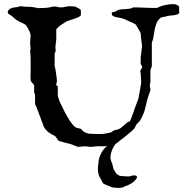

<svg xmlns="http://www.w3.org/2000/svg" viewBox="-20 -728 891 933"><path d="M193.4 -110.8Q183.6 -136.2 174.3 -162.4Q165 -188.5 155.3 -211.9Q155.3 -212.9 154.5 -214.4Q153.8 -215.8 152.8 -217.3Q151.4 -219.2 150.4 -221.2V-268.6L146 -277.8V-313.5Q144.5 -316.9 141.8 -319.8Q139.2 -322.8 136.2 -325.7Q133.3 -328.6 131.1 -332.3Q128.9 -335.9 128.9 -341.3Q128.4 -346.7 128.4 -351.8Q128.4 -356.9 128.4 -360.8Q128.4 -366.2 128.4 -369.9Q128.4 -373.5 128.9 -377.4V-445.3L126.5 -482.4L128.9 -491.7L126.5 -513.7V-522.9L128.9 -556.6Q127.9 -559.1 127.4 -561Q126.5 -565.9 126.5 -567.9Q125.5 -569.8 123.3 -575Q121.1 -580.1 117.9 -586.4Q114.7 -592.8 110.8 -598.9Q106.9 -605 103 -608.4Q99.1 -611.3 92.5 -614.3Q85.9 -617.2 77.9 -621.1Q69.8 -625 61.3 -630.4Q52.7 -635.7 45.4 -643.1Q41 -647.9 36.1 -651.1Q31.2 -654.3 27.1 -656.7Q22.9 -659.2 20.3 -661.6Q17.6 -664.1 17.6 -668Q17.6 -674.8 22 -679.7Q26.4 -684.6 33 -687.5Q39.6 -690.4 47.4 -691.7Q55.2 -692.9 61.5 -692.9L77.6 -697.8L103 -695.3H112.3Q127.9 -695.3 142.3 -693.1Q156.7 -690.9 166 -688.5L193.4 -689.5Q198.7 -689.5 205.3 -689.9Q211.9 -690.4 218.8 -691.9Q225.6 -692.9 231.4 -694.6Q237.3 -696.3 243.2 -696.3Q253.4 -696.3 261 -694.1Q268.6 -691.9 274.4 -691.9Q286.6 -691.9 297.6 -694.8Q308.6 -697.8 322.8 -697.8L344.7 -696.3Q347.7 -694.8 352.5 -692.4Q357.4 -689.9 362.1 -687.5Q366.7 -685.1 369.9 -682.4Q373 -679.7 373 -676.8V-655.3Q373 -650.9 363.5 -646Q354 -641.1 342 -637Q330.1 -632.8 318.6 -629.4Q307.1 -626 303.2 -624Q292 -617.2 277.6 -607.4Q263.2 -597.7 253.4 -585.4V-536.6L249 -497.6Q249 -495.6 249.8 -492.4Q250.5 -489.3 250.5 -483.9Q250.5 -475.1 245.6 -468.8V-406.2L249 -393.6Q249 -392.6 250.2 -385.3Q251.5 -377.9 252.9 -368.2Q254.4 -358.4 255.6 -348.1Q256.8 -337.9 256.8 -331.1Q255.4 -328.6 254.4 -325.4Q253.4 -322.3 253.4 -315.9Q253.4 -314 254.4 -312.3Q255.4 -310.5 260.7 -309.1V-280.3Q260.7 -273.9 260.7 -269Q260.7 -264.2 261.7 -258.3L269.5 -234.9L297.4 -178.2Q303.2 -168.5 308.8 -158.4Q314.5 -148.4 320.6 -139.2Q326.7 -129.9 333.7 -121.6Q340.8 -113.3 350.6 -107.4L373 -102.1L385.3 -89.4Q399.4 -79.6 416.7 -78.1Q434.1 -76.7 451.7 -76.7Q460.9 -76.7 467.8 -76.7Q474.6 -76.7 481.2 -77.4Q487.8 -78.1 495.4 -79.6Q502.9 -81.1 513.7 -83.5Q517.1 -83.5 519.8 -85Q522.5 -86.4 524.9 -88.4Q527.3 -90.3 530 -92.3Q532.7 -94.2 537.1 -95.2Q549.8 -97.7 557.1 -100.8Q564.5 -104 570.1 -108.4Q575.7 -112.8 582 -118.9Q588.4 -125 598.6 -133.3L611.3 -139.2Q611.8 -139.2 614.5 -145.5Q617.2 -151.9 620.8 -161.6Q624.5 -171.4 628.7 -183.3Q632.8 -195.3 636.7 -206.3Q640.6 -217.3 643.8 -225.6Q647 -233.9 648.4 -237.3Q651.4 -243.2 653.8 -254.6Q656.2 -266.1 658.4 -279.1Q660.6 -292 662.6 -304.9Q664.6 -317.9 666.5 -327.6Q666.5 -336.4 665 -348.6Q663.6 -360.8 663.6 -371.6L661.1 -382.8L671.4 -401.4Q671.4 -403.3 668.7 -408.9Q666 -414.6 663.6 -416.5V-448.7L670.4 -504.4L664.6 -550.8Q664.6 -552.7 664.1 -556.9Q663.6 -561 663.6 -567.9Q662.6 -569.8 658.7 -576.2Q654.8 -582.5 650.9 -589.8L640.1 -608.4Q638.7 -609.4 634.8 -611.6Q630.9 -613.8 626.7 -616Q622.6 -618.2 618.9 -619.9Q615.2 -621.6 613.8 -621.6Q609.4 -623.5 603.8 -626.2Q598.1 -628.9 592.3 -631.6Q586.4 -634.3 580.8 -636.5Q575.2 -638.7 570.8 -639.6Q566.9 -641.1 559.1 -642.1Q551.3 -643.1 543.2 -645Q535.2 -647 529.3 -650.4Q523.4 -653.8 523.4 -660.6V-668L539.6 -671.4L557.1 -680.7Q565.9 -682.6 575 -683.1Q584 -683.6 593.3 -684.1Q602.5 -684.6 611.3 -686Q620.1 -687.5 627.4 -691.9H648.4Q665.5 -691.9 680.9 -690.7Q696.3 -689.5 715.3 -689.5H743.2Q761.7 -699.2 782.5 -703.6Q803.2 -708 825.2 -708Q827.1 -708 831.3 -707Q835.4 -706.1 839.8 -704.1Q844.2 -702.1 847.4 -699Q850.6 -695.8 850.6 -691.9V-663.1L846.2 -660.6Q837.4 -655.3 827.4 -654.3Q817.4 -653.3 807.6 -652.3Q796.4 -650.9 785.6 -647.9Q774.9 -645 762.7 -643.1Q748 -632.3 741.5 -616.9Q734.9 -601.6 731.7 -584.7Q728.5 -567.9 726.1 -551Q723.6 -534.2 717.8 -520.5V-406.2L710.9 -387.7V-327.6Q709 -323.7 708.7 -320.1Q708.5 -316.4 708.5 -310.1Q708.5 -304.2 709.7 -300.8Q710.9 -297.4 710.9 -289.6L704.6 -272Q702.1 -262.2 698.7 -253.2Q695.3 -244.1 693.4 -233.9L683.1 -192.4Q679.2 -179.7 674.3 -168.7Q669.4 -157.7 663.1 -147Q660.6 -141.6 657.2 -137.9Q653.8 -134.3 650.1 -130.9Q646.5 -127.4 643.3 -123.5Q640.1 -119.6 638.7 -114.3Q632.3 -99.6 612.3 -84.5Q602.5 -76.2 591.8 -67.4Q581.1 -58.6 570.8 -50.8Q564.5 -47.4 559.1 -41.7Q553.7 -36.1 546.9 -32.7Q541 -28.3 535.4 -20Q529.8 -11.7 525.6 -1.7Q521.5 8.3 519 18.8Q516.6 29.3 516.6 38.1Q516.6 46.4 520.8 56.2Q524.9 65.9 527.3 74.7Q529.3 80.1 530 86.2Q530.8 92.3 533.7 97.7Q537.1 103.5 540.5 107.9Q543.9 112.3 546.9 117.7L554.7 122.1Q558.1 125.5 561.8 126.2Q565.4 127 570.8 127.4L602.5 129.4Q611.3 129.4 616.7 127Q622.1 124.5 629.4 124.5H636.2Q645.5 124.5 645.5 133.3Q645.5 137.2 642.1 141.6Q631.3 155.3 616.9 164.1Q602.5 172.9 586.4 177.7L574.2 183.6Q568.8 184.6 562.3 184.8Q555.7 185.1 549.8 185.1Q545.4 185.1 537.6 184.1Q529.8 183.1 523.9 182.1L516.6 178.7Q509.8 176.8 503.7 173.8Q497.6 170.9 490.7 168.5L482.4 164.1L476.6 155.8Q474.6 149.9 471.7 144.8Q468.8 139.6 465.3 134.3Q460 125 457.8 113.8Q455.6 102.5 455.6 90.8Q455.6 85.4 456.5 77.6Q457.5 69.8 458.5 64L460 49.8L464.4 33.2L471.2 17.6Q476.6 6.3 484.4 -2.9Q492.2 -12.2 502 -20L501 -19.5Q495.1 -17.6 487.5 -17.3Q480 -17.1 472.7 -17.1H451.7L419.4 -14.2L394.5 -17.1L356.9 -14.2Q356.4 -15.1 352.3 -16.6Q348.1 -18.1 342.8 -20.5Q336.4 -23.4 328.9 -25.9Q321.3 -28.3 314.9 -30.3L299.8 -33.7Q287.6 -37.6 277.6 -39.8Q267.6 -42 266.6 -43Q263.2 -44.9 260.7 -48.6Q258.3 -52.2 256.1 -55.9Q253.9 -59.6 251.2 -63Q248.5 -66.4 244.6 -68.4Q229.5 -75.2 216.3 -85Q203.1 -94.7 193.4 -110.8Z"/></svg>

Font: IM FELL English
Style: Regular
Weight: 400
Designer: Igino Marini
Foundry: Igino Marini
Version: 3.00